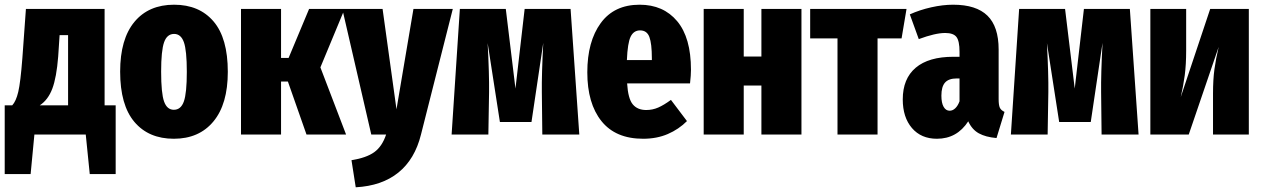

<svg xmlns="http://www.w3.org/2000/svg" viewBox="-24 -571 5357 815"><path d="M467 -124V168H357L340 0H122L106 168H-4V-124H28Q44 -141 53.5 -181Q63 -221 71 -325L86 -533H420V-124ZM265 -422H229L223 -331Q216 -242 198 -194.5Q180 -147 145 -124H265Z M943 -266Q943 -129 882 -55.5Q821 18 714 18Q607 18 546.5 -53.5Q486 -125 486 -267Q486 -405 546.5 -478Q607 -551 715 -551Q822 -551 882.5 -480Q943 -409 943 -266ZM660 -267Q660 -175 672.5 -140Q685 -105 714 -105Q744 -105 756.5 -140.5Q769 -176 769 -266Q769 -357 756.5 -392Q744 -427 715 -427Q685 -427 672.5 -391.5Q660 -356 660 -267Z M1336 -285 1445 0H1277L1198 -225H1169V0H999V-533H1169V-325H1201L1288 -533H1439Z M1763 0Q1737 105 1667 161.5Q1597 218 1486 224L1468 109Q1531 99 1564.5 75Q1598 51 1615 0H1552L1429 -533H1600L1659 -107L1731 -533H1898Z M2435 0H2278L2276 -180Q2275 -254 2282 -389L2232 -53H2098L2046 -388Q2053 -254 2052 -180L2049 0H1893L1928 -533H2123L2164 -195L2203 -533H2398Z M2905 -217H2638Q2642 -152 2662 -128Q2682 -104 2719 -104Q2746 -104 2770 -114.5Q2794 -125 2824 -147L2892 -57Q2857 -22 2810.5 -2Q2764 18 2706 18Q2589 18 2529 -57Q2469 -132 2469 -264Q2469 -395 2526 -473Q2583 -551 2691 -551Q2792 -551 2850.5 -481Q2909 -411 2909 -275Q2909 -251 2905 -217ZM2743 -323Q2743 -386 2732.5 -414Q2722 -442 2693 -442Q2666 -442 2653 -415.5Q2640 -389 2637 -316H2743Z M3208 -208H3133V0H2963V-533H3133V-331H3208V-533H3378V0H3208Z M3803 -408H3701V0H3531V-408H3415V-533H3824Z M4240 -96 4206 15Q4160 11 4131 -5Q4102 -21 4086 -56Q4038 18 3953 18Q3886 18 3847 -27.5Q3808 -73 3808 -149Q3808 -237 3863 -283.5Q3918 -330 4023 -330H4049V-351Q4049 -397 4036 -414Q4023 -431 3988 -431Q3946 -431 3876 -405L3838 -510Q3880 -529 3929 -540Q3978 -551 4022 -551Q4120 -551 4167.5 -504.5Q4215 -458 4215 -361V-150Q4215 -125 4220 -114Q4225 -103 4240 -96ZM4049 -141V-238H4037Q4003 -238 3987.5 -220.5Q3972 -203 3972 -165Q3972 -134 3981.5 -117.5Q3991 -101 4007 -101Q4020 -101 4031 -111.5Q4042 -122 4049 -141Z M4809 0H4652L4650 -180Q4649 -254 4656 -389L4606 -53H4472L4420 -388Q4427 -254 4426 -180L4423 0H4267L4302 -533H4497L4538 -195L4577 -533H4772Z M5277 0H5125V-174Q5125 -233 5131 -277Q5137 -321 5149 -372L5022 0H4859V-533H5011V-356Q5011 -297 5005 -251.5Q4999 -206 4988 -159L5113 -533H5277Z"/></svg>

Font: Fira Sans Compressed ExtraBold
Style: Regular
Weight: 800
Width: 1
Designer: bBox Type GmbH & Carrois Corporate GbR & Edenspiekermann AG
Foundry: bBox Type GmbH & Carrois Corporate GbR & Edenspiekermann AG
Version: Version 4.301